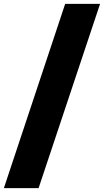

<svg xmlns="http://www.w3.org/2000/svg" viewBox="-22 -760 536 990"><path d="M-2 210 314 -740H494L177 210Z"/></svg>

Font: Georama Black
Style: Regular
Weight: 900
Designer: Jean-Baptiste Levee
Foundry: Production Type
Version: Version 1.001